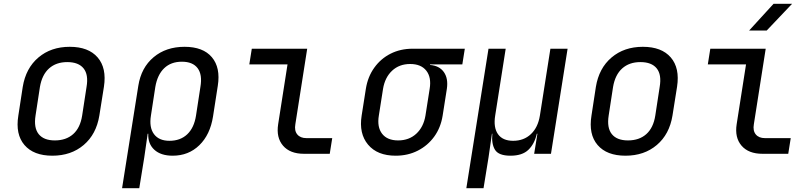

<svg xmlns="http://www.w3.org/2000/svg" viewBox="-20 -805 4240 1005"><path d="M254 10Q156 10 108 -46Q60 -102 76 -200L99 -350Q115 -448 181 -504Q247 -560 345 -560Q443 -560 491 -504.5Q539 -449 524 -351L500 -200Q484 -102 418 -46Q352 10 254 10ZM267 -70Q326 -70 363 -103Q400 -136 410 -200L433 -350Q444 -414 417.5 -447Q391 -480 332 -480Q274 -480 237 -447Q200 -414 189 -350L166 -200Q156 -136 182.5 -103Q209 -70 267 -70Z M619 180 704 -356Q719 -451 784 -505.5Q849 -560 946 -560Q1043 -560 1089 -505.5Q1135 -451 1120 -356L1095 -195Q1080 -100 1023.5 -45Q967 10 884 10Q822 10 788 -21Q754 -52 756 -105H753L735 20L709 180ZM867 -68Q924 -68 960 -102Q996 -136 1006 -200L1029 -350Q1040 -414 1014.5 -448Q989 -482 932 -482Q875 -482 839.5 -448Q804 -414 793 -350L770 -200Q760 -138 786 -103Q812 -68 867 -68Z M1571 0Q1498 0 1461.5 -42.5Q1425 -85 1436 -155L1485 -468H1285L1298 -550H1588L1526 -155Q1520 -121 1536 -101.5Q1552 -82 1584 -82H1719L1706 0Z M2051 10Q1955 10 1906.5 -48Q1858 -106 1873 -200L1895 -340Q1905 -403 1939 -450.5Q1973 -498 2024.5 -524Q2076 -550 2140 -550H2413L2400 -468H2231V-465Q2280 -461 2303.5 -427.5Q2327 -394 2319 -340L2297 -200Q2287 -137 2253 -90Q2219 -43 2167 -16.5Q2115 10 2051 10ZM2064 -70Q2121 -70 2159 -105Q2197 -140 2207 -200L2229 -340Q2239 -400 2211.5 -435Q2184 -470 2127 -470Q2070 -470 2032.5 -435Q1995 -400 1985 -340L1963 -200Q1953 -140 1980 -105Q2007 -70 2064 -70Z M2421 180 2537 -550H2627L2572 -200Q2562 -138 2586.5 -103Q2611 -68 2666 -68Q2722 -68 2759 -103Q2796 -138 2806 -200L2861 -550H2951L2864 0H2776L2793 -105H2790Q2778 -52 2746 -21Q2714 10 2652 10Q2590 10 2571 -21Q2552 -52 2557 -105H2555L2537 20L2511 180Z M3254 10Q3156 10 3108 -46Q3060 -102 3076 -200L3099 -350Q3115 -448 3181 -504Q3247 -560 3345 -560Q3443 -560 3491 -504.5Q3539 -449 3524 -351L3500 -200Q3484 -102 3418 -46Q3352 10 3254 10ZM3267 -70Q3326 -70 3363 -103Q3400 -136 3410 -200L3433 -350Q3444 -414 3417.5 -447Q3391 -480 3332 -480Q3274 -480 3237 -447Q3200 -414 3189 -350L3166 -200Q3156 -136 3182.5 -103Q3209 -70 3267 -70Z M3971 0Q3898 0 3861.5 -42.5Q3825 -85 3836 -155L3885 -468H3685L3698 -550H3988L3926 -155Q3920 -121 3936 -101.5Q3952 -82 3984 -82H4119L4106 0ZM3901 -645 4029 -785H4126L3993 -645Z"/></svg>

Font: NKDuy Mono
Style: Italic
Weight: 400
Italic angle: -9°
Monospace: yes
Designer: NKDuy
Foundry: NKDuy
Version: Version 2.251; ttfautohint (v1.8.4.7-5d5b)